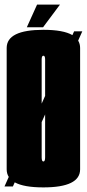

<svg xmlns="http://www.w3.org/2000/svg" viewBox="-22 -810 378 834"><path d="M-2.5 0 16 -41.5Q7 -56 7 -74.5V-601.5Q7 -680.5 166.5 -680.5Q253 -680.5 292.5 -657.5L300 -674H335.5L317.5 -633.5Q326 -619.5 326 -601.5V-74.5Q326 4 166.5 4Q81.5 4 42 -18L34 0ZM159 -360 174 -393.5V-552Q174 -568 166.5 -568Q159 -568 159 -552ZM166.5 -108.5Q174 -108.5 174 -126.5V-313L159 -279.5V-126.5Q159 -108.5 166.5 -108.5ZM94.5 -691.5 139 -790H238.5L165 -691.5Z"/></svg>

Font: Anybody UltraCondensed ExtraBold
Style: Regular
Weight: 800
Width: 1
Designer: Tyler Finck
Foundry: Etcetera Type Company
Version: Version 1.010; ttfautohint (v1.8.3) -l 8 -r 50 -G 200 -x 14 